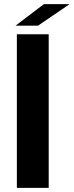

<svg xmlns="http://www.w3.org/2000/svg" viewBox="-20 -902 354 922"><path d="M54.7 -778.8 190.9 -882.3H314.5L162.6 -778.8ZM61 0V-737.3H213.9V0Z"/></svg>

Font: Epilogue
Style: Bold
Weight: 700
Designer: Tyler Finck
Foundry: Etcetera Type Co
Version: Version 2.112